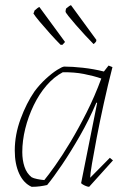

<svg xmlns="http://www.w3.org/2000/svg" viewBox="-20 -714 486 741"><path d="M102 7Q71 -7 54 -44Q37 -81 37 -133Q37 -194 59.5 -255Q82 -316 113 -361Q133 -388 157 -410Q181 -432 201 -444.5Q221 -457 228 -457Q259 -457 300 -452.5Q341 -448 381 -438L399 -461L414 -455Q396 -385 380.5 -314.5Q365 -244 353.5 -184Q342 -124 335 -82.5Q328 -41 328 -28L404 -105L416 -95L324 7Q318 7 308 2.5Q298 -2 293 -7L355 -317L352 -318Q324 -252 288.5 -190Q253 -128 219.5 -78.5Q186 -29 162 0Q149 3 134.5 5Q120 7 102 7ZM151 -19Q166 -37 193 -75Q220 -113 251.5 -165.5Q283 -218 314.5 -280.5Q346 -343 371 -411Q342 -421 304 -428.5Q266 -436 222 -435Q188 -417 159.5 -384Q131 -351 110 -307.5Q89 -264 77.5 -217.5Q66 -171 66 -127Q66 -96 74.5 -70.5Q83 -45 102 -30Q109 -26 123.5 -23Q138 -20 151 -19ZM341 -544Q327 -558 308.5 -578Q290 -598 273 -617.5Q256 -637 244.5 -651.5Q233 -666 233 -669Q233 -672 233.5 -674.5Q234 -677 235 -681Q249 -693 254 -694L352 -560L351 -554Q349 -551 346.5 -548.5Q344 -546 341 -544ZM221 -541H214Q196 -559 174 -583.5Q152 -608 133.5 -630Q115 -652 109 -662Q110 -664 111.5 -667.5Q113 -671 113 -673Q126 -685 132 -687L231 -552Z"/></svg>

Font: Labrada ExtraLight
Style: Italic
Weight: 200
Italic angle: -7°
Designer: Mercedes Jáuregui
Foundry: Omnibus-Type Team
Version: Version 1.000; ttfautohint (v1.8.4.7-5d5b)